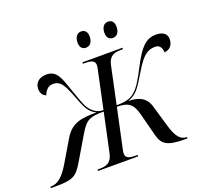

<svg xmlns="http://www.w3.org/2000/svg" viewBox="-203 -1093 1379 1276"><g transform="rotate(-20 487.0 -455.0)"><path d="M677 -797C700 -797 724 -813 724 -860C724 -894 706 -910 681 -910C652 -910 634 -885 634 -847C634 -813 651 -797 677 -797ZM487 -797C510 -797 534 -813 534 -860C534 -894 516 -910 491 -910C462 -910 444 -885 444 -847C444 -813 461 -797 487 -797ZM-54 0H-22C96 0 128 -12 176 -94L278 -266C326 -347 354 -358 451 -358L392 -82C379 -19 339 -10 294 -10H281L280 0H563L565 -10H552C510 -10 480 -16 480 -50C480 -56 482 -70 484 -78L544 -358C625 -358 656 -334 676 -256L718 -94C737 -22 774 0 898 0H912L914 -10H911C870 -10 841 -40 817 -122L771 -279C749 -353 686 -368 628 -368C695 -392 714 -429 774 -528C828 -616 861 -646 918 -646C954 -646 965 -617 965 -590C1001 -591 1028 -618 1028 -662C1028 -696 1004 -720 951 -720C878 -720 836 -673 776 -557C735 -478 708 -431 674 -403C651 -384 623 -368 546 -368L602 -632C615 -695 654 -704 699 -704H712L714 -714H431L429 -704H442C484 -704 514 -698 514 -664C514 -658 512 -644 510 -636L453 -368C419 -368 395 -379 368 -408C345 -433 332 -470 302 -557C268 -655 252 -720 177 -720C127 -720 93 -693 93 -648C93 -618 106 -599 129 -590C141 -620 160 -646 196 -646C249 -646 268 -608 300 -528C335 -438 347 -398 403 -369C294 -369 227 -359 175 -272L86 -122C39 -42 -1 -10 -49 -10H-52Z"/></g></svg>

Font: Noto Serif Display
Style: Italic
Weight: 400
Italic angle: -12°
Designer: Monotype Design Team
Foundry: Monotype Imaging Inc.
Version: Version 2.009